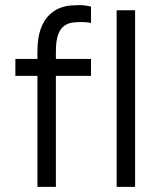

<svg xmlns="http://www.w3.org/2000/svg" viewBox="-20 -729 627 749"><path d="M126 0V-433H40V-499H126V-526Q126 -581 138.5 -615.5Q151 -650 171 -669.5Q191 -689 213 -697.5Q235 -706 255 -707.5Q275 -709 287 -709Q301 -709 313 -707.5Q325 -706 335 -703V-639Q328 -641 319 -642Q310 -643 299 -643Q282 -643 264 -641Q246 -639 231 -628.5Q216 -618 207 -594.5Q198 -571 198 -527V-499H335V-433H198V0ZM507 0H435V-689H507Z"/></svg>

Font: Maven Pro
Style: Regular
Weight: 400
Designer: Joe Prince
Foundry: Joe Prince
Version: Version 2.103